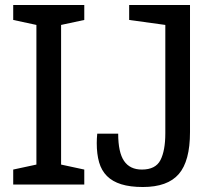

<svg xmlns="http://www.w3.org/2000/svg" viewBox="-20 -740 858 770"><path d="M318 -660 225 -640V-80L318 -60V0H33V-60L126 -80V-640L33 -660V-720H318ZM553 10Q502 10 466.5 -1Q431 -12 409 -34Q387 -56 377.5 -89Q368 -122 368 -166Q368 -175 368.5 -184.5Q369 -194 370 -204H454Q454 -129 477.5 -94.5Q501 -60 549 -60Q604 -60 623.5 -98Q643 -136 643 -206V-640L498 -660V-720H742V-210Q742 -94 697 -42Q652 10 553 10Z"/></svg>

Font: Hermeneus One
Style: Regular
Weight: 400
Designer: Rodrigo Fuenzalida, Pablo Impallari
Foundry: Pablo Impallari, Rodrigo Fuenzalida
Version: Version 1.002; ttfautohint (v0.93) -l 8 -r 50 -G 200 -x 14 -